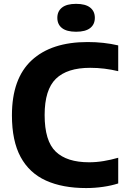

<svg xmlns="http://www.w3.org/2000/svg" viewBox="-20 -968 658 998"><path d="M427.5 9.5Q305 9.5 218.8 -29.5Q132.5 -68.5 87.2 -152Q42 -235.5 42 -368.5Q42 -559.5 144.5 -654.5Q247 -749.5 435.5 -749.5Q519.5 -749.5 594.5 -732V-598Q559.5 -606.5 523.2 -611Q487 -615.5 448.5 -615.5Q329 -615.5 270.5 -558.5Q212 -501.5 212 -370.5Q212 -235 269.8 -179.8Q327.5 -124.5 443 -124.5Q481 -124.5 518.5 -130.8Q556 -137 594.5 -148V-14.5Q559 -3 515.8 3.2Q472.5 9.5 427.5 9.5ZM375.5 -803Q327 -803 302.5 -822Q278 -841 278 -875.5Q278 -909.5 302.5 -928.8Q327 -948 375.5 -948Q424 -948 448.5 -928.8Q473 -909.5 473 -875.5Q473 -841 448.5 -822Q424 -803 375.5 -803Z"/></svg>

Font: Encode Sans
Style: Bold
Weight: 700
Designer: Multiple Designers
Foundry: Impallari Type
Version: Version 3.002; ttfautohint (v1.8.3) -l 8 -r 50 -G 200 -x 14 